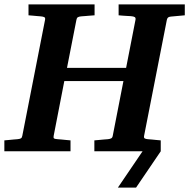

<svg xmlns="http://www.w3.org/2000/svg" viewBox="-35 -691 864 877"><path d="M745.1 -615.2Q735.8 -614.3 732.2 -610.6Q728.5 -606.9 727.1 -600.1L623 -69.8Q621.6 -61.5 626 -58.8Q630.4 -56.2 640.1 -55.2Q648.9 -54.7 658.7 -53.7Q667 -52.7 677.5 -51.8Q688 -50.8 699.2 -49.8V0L586.4 166H503.4L616.2 0H396V-49.8L418.5 -51.8Q429.7 -52.7 438.5 -53.7Q448.7 -54.7 458 -55.2Q467.3 -56.2 472.9 -59.1Q478.5 -62 480 -70.8L528.8 -320.8H258.8L210 -69.8Q208.5 -61 211.9 -58.6Q215.3 -56.2 228 -55.2Q236.8 -54.7 246.6 -53.7Q254.9 -52.7 265.4 -51.8Q275.9 -50.8 287.1 -49.8V0H-15.1V-49.8Q-3.9 -50.8 7.1 -51.8Q18.1 -52.7 26.4 -53.7Q36.1 -54.7 44.9 -55.2Q55.7 -56.2 60.5 -59.1Q65.4 -62 66.9 -70.8L170.9 -601.1Q172.4 -609.9 167.5 -612.5Q162.6 -615.2 151.9 -616.2Q143.1 -616.7 133.8 -617.7Q125.5 -618.7 115.5 -619.4Q105.5 -620.1 95.2 -621.1V-670.9H397V-621.1Q385.3 -620.1 374.3 -619.4Q363.3 -618.7 354.5 -617.7Q344.2 -616.7 335 -616.2Q325.2 -615.2 320.3 -612.1Q315.4 -608.9 314 -600.1L271 -380.9H541L584 -601.1Q585.4 -609.9 580.3 -613Q575.2 -616.2 563 -617.2Q554.2 -617.7 544.9 -618.2Q536.6 -618.7 526.6 -619.4Q516.6 -620.1 506.8 -621.1V-670.9H809.1V-621.1Z"/></svg>

Font: Charis SIL CyrE
Style: Bold Italic
Weight: 700
Italic angle: -11°
Foundry: SIL International
Version: Version 5.000